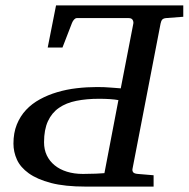

<svg xmlns="http://www.w3.org/2000/svg" viewBox="-20 -691 699 711"><path d="M473.6 -603Q475.1 -609.9 471.4 -616.9Q467.8 -624 456.5 -624H264.6Q259.3 -624 254.4 -618.7Q249.5 -613.3 246.6 -606L211.4 -515.1H156.7L187.5 -670.9H658.7V-628.9L594.7 -624Q585 -623 580.8 -618.4Q576.7 -613.8 574.7 -604L470.7 -65.9Q469.2 -58.6 473.1 -53.2Q477.1 -47.9 490.7 -46.9L548.8 -42V0H297.4Q220.2 0 168.9 -13.4Q117.7 -26.9 86.7 -49.1Q55.7 -71.3 42.7 -99.9Q29.8 -128.4 29.8 -159.2Q29.8 -198.7 42.2 -229.7Q54.7 -260.7 76.4 -283.9Q98.1 -307.1 127.7 -323.2Q157.2 -339.4 191.7 -349.6Q226.1 -359.9 263.9 -364.3Q301.8 -368.7 339.8 -368.7Q355 -368.7 366 -368.2Q377 -367.7 386.7 -366.9Q396.5 -366.2 406 -365.5Q415.5 -364.7 427.2 -363.8ZM346.7 -325.2Q300.3 -325.2 262.7 -317.6Q225.1 -310.1 198.5 -291.7Q171.9 -273.4 157.5 -242.2Q143.1 -210.9 143.1 -164.1Q143.1 -137.2 153.3 -115.7Q163.6 -94.2 182.4 -78.9Q201.2 -63.5 227.8 -55.2Q254.4 -46.9 287.6 -46.9Q313.5 -46.9 335.2 -47.9Q356.9 -48.8 366.7 -49.8L418.5 -320.3Q405.3 -322.8 386.7 -324Q368.2 -325.2 346.7 -325.2Z"/></svg>

Font: Charis SIL APac
Style: Italic
Weight: 400
Italic angle: -11°
Foundry: SIL International
Version: Version 5.000